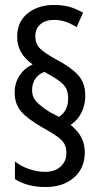

<svg xmlns="http://www.w3.org/2000/svg" viewBox="-20 -780 410 772"><path d="M39 -408Q39 -446 58 -475.5Q77 -505 111 -521Q49 -565 49 -631Q49 -693 91.5 -726.5Q134 -760 196 -760Q231 -760 257.5 -753Q284 -746 314 -729L288 -671Q262 -687 240.5 -693.5Q219 -700 197 -700Q162 -700 142 -682Q122 -664 122 -635Q122 -602 143 -583Q164 -564 204 -542Q262 -512 292.5 -480Q323 -448 323 -395Q323 -358 307 -326.5Q291 -295 264 -278Q294 -253 307.5 -226.5Q321 -200 321 -168Q321 -104 277.5 -66Q234 -28 163 -28Q90 -28 40 -60V-131Q63 -112 96.5 -100.5Q130 -89 161 -89Q201 -89 224 -110.5Q247 -132 247 -164Q247 -188 238 -203Q229 -218 207.5 -233Q186 -248 148 -269Q89 -303 64 -333Q39 -363 39 -408ZM109 -418Q109 -388 129.5 -368Q150 -348 181 -329L217 -310Q254 -334 254 -384Q254 -407 247 -422.5Q240 -438 219.5 -453.5Q199 -469 159 -491Q134 -482 121.5 -462.5Q109 -443 109 -418Z"/></svg>

Font: Noto Sans Myanmar ExtraCondensed
Style: Regular
Weight: 400
Width: 2
Designer: Monotype Design Team
Foundry: Monotype Imaging Inc.
Version: Version 2.107; ttfautohint (v1.8.4.7-5d5b)